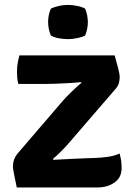

<svg xmlns="http://www.w3.org/2000/svg" viewBox="-20 -782 561 802"><path d="M243 -361.5Q255.5 -376 279.2 -399Q303 -422 320 -436L318 -439Q296 -436.5 266.8 -434.8Q237.5 -433 211.8 -432.2Q186 -431.5 175 -431.5H56.5Q53 -445 52 -457Q51 -469 51 -481.5Q51 -500.5 53.5 -515.8Q56 -531 61 -550.5H459Q469 -514.5 473.5 -497Q478 -479.5 479 -472.2Q480 -465 480 -460.5Q480 -448 476.8 -435.5Q473.5 -423 463 -411L272 -189.5Q260 -175 239.2 -153.8Q218.5 -132.5 201 -118L203 -114.5Q237.5 -116.5 273.5 -118Q309.5 -119.5 338.5 -121L374 -122Q402.5 -123 431 -127Q459.5 -131 479.5 -141Q483.5 -126 485.8 -112.5Q488 -99 488 -79.5Q488 -40.5 458.5 -19.8Q429 1 388 1H50Q43 -32 39.8 -48.8Q36.5 -65.5 35.2 -73.2Q34 -81 34 -86.5Q34 -116.5 52 -139ZM181 -690Q181 -720 192.5 -746Q205 -752.5 224.8 -757Q244.5 -761.5 264 -761.5Q283 -761.5 303.8 -757Q324.5 -752.5 335.5 -746Q341 -733 344 -718Q347 -703 347 -690Q347 -660 335.5 -633.5Q324.5 -627.5 303.8 -623Q283 -618.5 264 -618.5Q244.5 -618.5 224 -622.5Q203.5 -626.5 192.5 -633.5Q181 -660 181 -690Z"/></svg>

Font: Signika Negative SC
Style: Bold
Weight: 700
Designer: Anna Giedryś
Foundry: Anna Giedryś
Version: Version 2.000; ttfautohint (v1.8.3) -l 8 -r 50 -G 200 -x 9 -